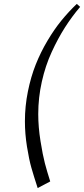

<svg xmlns="http://www.w3.org/2000/svg" viewBox="-20 -807 428 978"><path d="M106.9 -189Q106.9 -266.1 122.1 -341.1Q137.2 -416 162.1 -478.5Q187 -541 221.7 -599.4Q256.3 -657.7 293.2 -702.9Q330.1 -748 371.1 -787.1L388.2 -772Q346.2 -722.7 310.5 -666.7Q274.9 -610.8 243.2 -541.7Q211.4 -472.7 193.1 -391.1Q174.8 -309.6 174.8 -226.1Q174.8 -160.2 186.3 -88.4Q197.8 -16.6 208.5 24.2Q219.2 64.9 235.8 117.2L171.9 150.9Q151.9 89.8 139.9 47.6Q127.9 5.4 117.4 -60.1Q106.9 -125.5 106.9 -189Z"/></svg>

Font: Dehuti
Style: Bold-Italic
Weight: 700
Version: Version 1.2